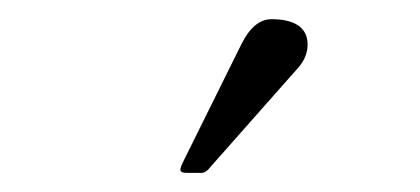

<svg xmlns="http://www.w3.org/2000/svg" viewBox="-20 -627 440 201"><path d="M175.8 -446Q168.9 -446 168.9 -449.1Q168.9 -452.1 171.9 -458L232.9 -581.1Q245.8 -606.9 264.3 -606.9Q282.7 -606.9 292.4 -600.2Q302 -593.5 302 -580.3Q302 -567.1 292 -555.9L200.9 -452.9Q195.8 -446 190.9 -446Z"/></svg>

Font: Fanwood Text
Style: Italic
Weight: 400
Italic angle: -9°
Version: Version 1.101